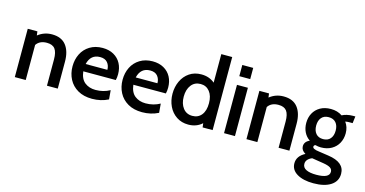

<svg xmlns="http://www.w3.org/2000/svg" viewBox="-96 -1202 3624 1904"><g transform="rotate(15 1716.5 -249.5)"><path d="M59 -496H158L163 -455Q226 -505 307 -505Q404 -505 452 -444Q500 -383 500 -276V0H389V-269Q389 -343 363.5 -377Q338 -411 279 -411Q205 -411 171 -360V0H59Z M584 -252Q584 -322 612.5 -379.5Q641 -437 696.5 -471Q752 -505 827 -505Q893 -505 941.5 -477.5Q990 -450 1015.5 -402Q1041 -354 1041 -292Q1041 -260 1034 -231H700Q709 -154 753.5 -119Q798 -84 864 -84Q945 -84 1011 -121L1019 -28Q943 10 853 10Q767 10 706.5 -25Q646 -60 615 -119.5Q584 -179 584 -252ZM927 -307Q927 -351 902 -381Q877 -411 826 -411Q729 -411 704 -307Z M1098 -252Q1098 -322 1126.5 -379.5Q1155 -437 1210.5 -471Q1266 -505 1341 -505Q1407 -505 1455.5 -477.5Q1504 -450 1529.5 -402Q1555 -354 1555 -292Q1555 -260 1548 -231H1214Q1223 -154 1267.5 -119Q1312 -84 1378 -84Q1459 -84 1525 -121L1533 -28Q1457 10 1367 10Q1281 10 1220.5 -25Q1160 -60 1129 -119.5Q1098 -179 1098 -252ZM1441 -307Q1441 -351 1416 -381Q1391 -411 1340 -411Q1243 -411 1218 -307Z M2090 -750V0H1987L1982 -42Q1925 10 1841 10Q1772 10 1720 -24.5Q1668 -59 1640 -117.5Q1612 -176 1612 -247Q1612 -317 1639.5 -376Q1667 -435 1718.5 -470Q1770 -505 1841 -505Q1922 -505 1978 -457V-750ZM1986 -247Q1986 -323 1951 -367Q1916 -411 1858 -411Q1797 -411 1762 -365.5Q1727 -320 1727 -247Q1727 -175 1762 -129.5Q1797 -84 1858 -84Q1917 -84 1951.5 -127Q1986 -170 1986 -247Z M2207 -700H2319V-585H2207ZM2207 -496H2319V0H2207Z M2437 -496H2536L2541 -455Q2604 -505 2685 -505Q2782 -505 2830 -444Q2878 -383 2878 -276V0H2767V-269Q2767 -343 2741.5 -377Q2716 -411 2657 -411Q2583 -411 2549 -360V0H2437Z M2958 107Q2958 33 3040 -10Q2995 -36 2995 -77Q2995 -125 3048 -148Q3009 -174 2988.5 -216Q2968 -258 2968 -310Q2968 -365 2992 -409.5Q3016 -454 3061.5 -480Q3107 -506 3170 -506Q3238 -506 3287 -472Q3306 -483 3335.5 -490Q3365 -497 3399 -497H3422L3413 -426H3376Q3357 -426 3338 -422Q3373 -375 3373 -310Q3373 -255 3349 -210Q3325 -165 3279 -138.5Q3233 -112 3170 -112Q3142 -112 3113 -120Q3097 -114 3097 -100Q3097 -88 3112.5 -80Q3128 -72 3161 -68L3263 -53Q3433 -29 3433 90Q3433 166 3368.5 208.5Q3304 251 3190 251Q3085 251 3021.5 213Q2958 175 2958 107ZM3270 -310Q3270 -362 3244 -392Q3218 -422 3170 -422Q3122 -422 3096 -391.5Q3070 -361 3070 -310Q3070 -258 3096 -227.5Q3122 -197 3170 -197Q3218 -197 3244 -227.5Q3270 -258 3270 -310ZM3330 97Q3330 70 3307.5 55.5Q3285 41 3236 33L3116 14Q3088 25 3071.5 43.5Q3055 62 3055 87Q3055 125 3092 143.5Q3129 162 3196 162Q3330 162 3330 97Z"/></g></svg>

Font: Cabin SemiBold
Style: Regular
Weight: 600
Designer: Pablo Impallari
Foundry: Pablo Impallari. http://www.impallari.com Igino Marini. http://www.ikern.com
Version: Version 2.001